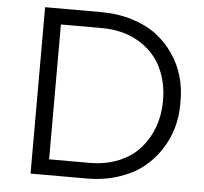

<svg xmlns="http://www.w3.org/2000/svg" viewBox="-52 -788 900 847"><g transform="rotate(5 397.5 -364.5)"><path d="M360.8 3.9H113.8V-732.9H360.8Q437 -732.9 501 -712.9Q564.9 -692.9 609.4 -658.7Q653.8 -624.5 684.8 -578.6Q715.8 -532.7 730.5 -481.4Q745.1 -430.2 745.1 -376V-356.9Q745.1 -303.7 730.7 -252.7Q716.3 -201.7 685.5 -154.8Q654.8 -107.9 610.6 -73Q566.4 -38.1 502 -17.1Q437.5 3.9 360.8 3.9ZM369.1 -663.1H189.9V-65.9H369.1Q440.4 -65.9 498 -89.8Q555.7 -113.8 592.3 -155.3Q628.9 -196.8 648.4 -250.7Q668 -304.7 668 -366.2Q668 -451.2 634.3 -517.6Q600.6 -584 532 -623.5Q463.4 -663.1 369.1 -663.1Z"/></g></svg>

Font: Sora Light
Style: Regular
Weight: 300
Designer: Jonathan Barnbrook, Julián Moncada
Foundry: Barnbrook Fonts
Version: Version 2.000